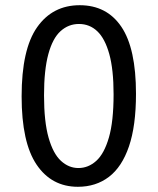

<svg xmlns="http://www.w3.org/2000/svg" viewBox="-20 -706 605 737"><path d="M416 -344Q416 -439 399.5 -498.5Q383 -558 353.5 -586Q324 -614 283 -614Q243 -614 212.5 -586.5Q182 -559 165.5 -498Q149 -437 149 -340Q149 -239 166.5 -177.5Q184 -116 214 -88.5Q244 -61 281 -61Q319 -61 349.5 -88.5Q380 -116 398 -178Q416 -240 416 -344ZM502 -346Q502 -223 475 -144Q448 -65 398 -27Q348 11 279 11Q178 11 120.5 -74Q63 -159 63 -336Q63 -517 122.5 -601.5Q182 -686 286 -686Q390 -686 446 -603Q502 -520 502 -346Z"/></svg>

Font: Yaldevi Medium
Style: Regular
Weight: 500
Designer: Sol Matas, Rajitha Manaperi, Kosala Senevirathne
Foundry: Mooniak
Version: Version 1.100